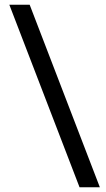

<svg xmlns="http://www.w3.org/2000/svg" viewBox="-20 -731 450 812"><path d="M19.5 -710.9H105.5L402.3 61H316.4Z"/></svg>

Font: Vazir UI
Style: Regular-UI
Weight: 400
Designer: Saber Rastikerdar
Foundry: Saber Rastikerdar
Version: Version 30.1.0